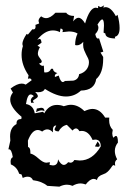

<svg xmlns="http://www.w3.org/2000/svg" viewBox="-20 -487 484 725"><path d="M204.1 217.8 158.7 214.8Q138.7 197.8 104.5 193.4Q98.6 180.2 85 180.2Q75.2 180.2 65.9 185.1L61.5 171.9L52.2 168.9Q44.4 143.6 21 133.8L20 123.5Q20 110.4 28.3 106.4Q23.9 76.7 13.7 76.7L11.7 77.1L19 43.9L18.1 28.3Q18.1 -5.9 42.5 -18.6V-22Q42.5 -37.6 60.5 -37.6L61.5 -45.9Q18.6 -81.5 18.6 -110.8Q18.6 -125 28.8 -137.7L20 -152.8Q44.4 -171.4 62 -171.4Q70.3 -171.4 77.1 -167.5L99.6 -184.1Q97.2 -190.9 91.3 -190.9L85.4 -189.5L87.9 -202.6Q61.5 -241.2 61.5 -279.8Q61.5 -298.3 66.4 -312.5L64.5 -320.8Q64.5 -334.5 80.6 -358.9L85.4 -356.4L102.1 -376.5L106 -376Q114.3 -376 114.3 -386.7L113.8 -393.1L127.9 -398.4L125.5 -407.7Q125.5 -416.5 135.3 -425.3Q145 -418.5 153.8 -418.5Q170.4 -418.5 189.5 -439H230Q237.8 -426.8 259.8 -426.8L256.3 -406.2Q266.6 -419.9 276.4 -419.9Q288.6 -419.9 301.3 -398.4Q318.8 -458 341.8 -458L350.6 -456.1L350.1 -464.4L360.4 -460L373.5 -466.8L369.6 -458.5L378.4 -460Q399.4 -460 417.5 -425.8L423.8 -431.2Q431.6 -402.8 431.6 -381.3Q431.6 -351.6 413.6 -348.1L415 -341.8Q377.9 -342.3 377.9 -360.4L371.1 -363.8L372.6 -390.1Q372.6 -413.6 365.7 -413.6Q359.9 -413.6 348.1 -394Q351.6 -389.2 351.6 -382.3Q351.6 -370.6 339.8 -358.4Q342.8 -341.3 350.1 -341.3L354 -342.3L370.1 -292L359.4 -288.6L369.6 -272V-264.6Q369.6 -210.9 343.3 -188.5Q336.9 -146 285.6 -145Q261.7 -122.6 229 -122.6Q194.3 -122.6 149.4 -151.4Q144 -138.7 124 -138.7L112.8 -139.6Q123 -129.9 123 -124Q123 -119.1 113.8 -113.8Q104.5 -108.4 104.5 -106Q104.5 -103 108.9 -99.6L97.7 -98.6L96.2 -106.9Q96.2 -117.2 107.9 -124Q101.6 -130.4 95.7 -130.4Q83.5 -130.4 78.1 -94.2Q106 -89.4 111.3 -59.1L142.6 -64.9L147 -59.1Q164.6 -90.8 194.8 -90.8Q209 -90.8 220.7 -85.9Q236.8 -91.3 247.6 -91.3Q274.9 -91.3 298.8 -67.4Q316.9 -75.7 329.1 -75.7Q357.4 -75.7 377 -43H392.6L392.1 -33.2Q392.1 -10.3 405.8 3.4L403.8 16.1Q403.8 25.4 408.2 33.2Q414.1 26.4 418 26.4Q425.3 26.4 425.3 51.3Q413.6 65.9 413.6 83Q413.6 98.1 422.4 114.7Q414.1 120.1 414.1 130.4L415 139.2L409.2 136.2Q406.2 136.2 403.3 140.6Q400.4 145 396.2 150.6Q392.1 156.2 385.7 162.1Q379.4 168 370.1 170.9Q348.1 178.2 346.2 192.9Q340.3 188.5 334 188.5Q319.8 188.5 303.7 209.5Q292 205.6 284.7 205.6Q269 205.6 253.9 214.8Q243.7 210.4 232.9 210.4Q219.2 210.4 204.1 217.8ZM217.3 -177.2Q221.2 -177.2 225.1 -181.2L257.3 -182.6Q276.4 -187 278.8 -207Q295.9 -211.4 305.9 -223.6Q315.9 -235.8 315.9 -252.4Q315.9 -259.8 312.5 -266.8Q309.1 -273.9 304.9 -281.7Q300.8 -289.6 297.4 -298.3Q293.9 -307.1 293.9 -318.4L294.4 -329.1Q283.2 -315.9 270 -315.9L263.7 -316.9Q263.7 -341.3 272.9 -360.4Q260.7 -368.2 240.2 -368.2L215.8 -365.7L217.3 -371.6Q217.3 -377.9 208.5 -379.4L206.1 -365.7Q193.8 -372.1 179.7 -372.1Q148.9 -372.1 120.6 -336.9L128.9 -340.3Q135.7 -340.3 136.7 -325.7L121.6 -314.5L130.9 -309.1Q123 -295.4 123 -284.2Q123 -276.9 130.4 -267.8Q137.7 -258.8 137.7 -254.9Q137.7 -249 127.4 -247.1Q134.8 -238.3 141.1 -238.3L145.5 -239.3L147 -213.9L152.3 -213.4Q167 -213.4 172.9 -227.1H180.2Q180.2 -215.8 196.8 -210.9Q187 -207 187 -200.2L187.5 -196.3L201.7 -201.7Q208.5 -177.2 217.3 -177.2ZM116.2 -63.5 119.1 -77.1 135.3 -80.1Q147.9 -80.1 147.9 -66.4Q144 -70.3 137.7 -70.3Q128.9 -70.3 116.2 -63.5ZM179.7 137.7Q198.2 137.7 199.2 114.7Q210 135.7 221.2 135.7Q229 135.7 237.3 125.5L246.1 127.4Q254.9 127.4 260.7 117.2L281.2 119.1Q329.1 119.1 360.4 65.9Q360.4 40 339.4 40L329.6 41.5Q314.5 7.3 288.1 7.3L279.8 8.3Q273.9 -2 267.1 -2Q260.3 -2 253.9 5.9L232.4 -15.6Q212.4 -11.2 201.2 9.3Q186 8.8 186 0.5L192.4 -13.2Q179.7 -13.2 179.7 4.9L180.2 12.7Q168.9 1.5 158.7 1.5Q148.9 1.5 139.2 9.8Q130.4 3.9 122.6 3.9Q100.6 3.9 85.4 43.9L85.9 67.9Q94.7 70.3 94.7 87.4V92.8Q107.4 95.2 125.2 111.3Q143.1 127.4 154.8 127.4L168.5 125.5L167 135.7ZM349.1 67.4 338.4 65.9 348.6 47.4Q356.4 56.6 356.4 62.5Q356.4 67.4 349.1 67.4Z"/></svg>

Font: Truetypewriter PolyglOTT
Style: Regular
Weight: 400
Designer: Sergey Beatoff a.k.a. Sam_T
Version: Version 3.76